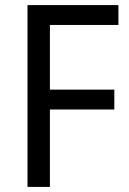

<svg xmlns="http://www.w3.org/2000/svg" viewBox="-20 -734 508 754"><path d="M176 0V-304H429V-382H176V-636H445V-714H88V0Z"/></svg>

Font: Noto Sans Lao SemiCondensed
Style: Regular
Weight: 400
Width: 4
Designer: Monotype Design Team
Foundry: Monotype Imaging Inc.
Version: Version 2.004